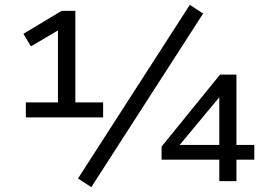

<svg xmlns="http://www.w3.org/2000/svg" viewBox="-20 -750 1110 795"><path d="M87 -264V-326H220V-643H252L108 -558L77 -610L235 -705H292V-326H407V-264ZM358 25 303 -11 766 -730 821 -694ZM888 0V-89H649V-143L891 -441H959V-150H1033V-89H959V0ZM888 -150V-363H901L705 -127L704 -150Z"/></svg>

Font: Nunito Sans 10pt SemiExpanded
Style: Regular
Weight: 400
Width: 6
Designer: Vernon Adams
Foundry: Vernon Adams
Version: Version 3.101;gftools[0.9.27]